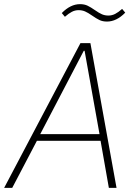

<svg xmlns="http://www.w3.org/2000/svg" viewBox="-36 -906 657 926"><path d="M489 0 449 -227H142L23 0H-16L352 -698H400L526 0ZM372 -661H368L158 -259H444ZM480 -802Q459 -802 443.5 -809.5Q428 -817 408 -831Q388 -845 374 -851Q360 -857 343 -857Q326 -857 310.5 -849Q295 -841 277 -825L262 -843Q304 -886 350 -886Q371 -886 386.5 -878.5Q402 -871 422 -857Q442 -843 456 -837Q470 -831 487 -831Q504 -831 519.5 -839Q535 -847 553 -863L568 -845Q526 -802 480 -802Z"/></svg>

Font: IBM Plex Sans ExtLt
Style: Italic
Weight: 200
Italic angle: -11°
Designer: Mike Abbink, Paul van der Laan, Pieter van Rosmalen
Foundry: Bold Monday
Version: Version 3.005